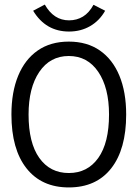

<svg xmlns="http://www.w3.org/2000/svg" viewBox="-20 -809 603 840"><path d="M281 11Q162 11 96 -72.5Q30 -156 30 -308Q30 -406 59.5 -477.5Q89 -549 145 -588Q201 -627 281 -627Q361 -627 417 -588Q473 -549 502.5 -477.5Q532 -406 532 -308Q532 -156 466.5 -72.5Q401 11 281 11ZM281 -52Q363 -52 410 -118Q457 -184 457 -308Q457 -425 410 -494.5Q363 -564 281 -564Q199 -564 152 -494.5Q105 -425 105 -308Q105 -184 152 -118Q199 -52 281 -52ZM389 -788 440 -762Q415 -718 374 -694.5Q333 -671 282 -671Q180 -671 125 -762L176 -789Q215 -720 282 -720Q316 -720 343 -736.5Q370 -753 389 -788Z"/></svg>

Font: Inconsolata SemiExpanded Thin
Style: Regular
Weight: 100
Width: 6
Monospace: yes
Designer: Raph Levien, Cyreal, Brenton Simpson
Foundry: Raph Levien, Cyreal, Google
Version: Version 3.100; ttfautohint (v1.8.4.7-5d5b)